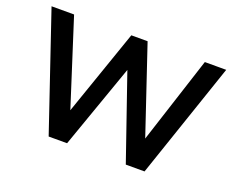

<svg xmlns="http://www.w3.org/2000/svg" viewBox="-112 -901 1346 1097"><g transform="rotate(20 560.5 -352.5)"><path d="M269 0 30 -705H167L346 -146H321L515 -705H614L802 -146H781L962 -705H1092L852 0H738L555 -530H568L381 0Z"/></g></svg>

Font: Nunito Sans 10pt
Style: Bold
Weight: 700
Designer: Vernon Adams
Foundry: Vernon Adams
Version: Version 3.101;gftools[0.9.27]